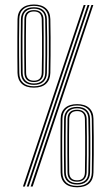

<svg xmlns="http://www.w3.org/2000/svg" viewBox="-20 -822 485 846"><path d="M115 0 382.8 -800H391.2L123.8 0ZM81 0 348.8 -800H357.2L89.5 0ZM98 0 365.8 -800H374.2L106.5 0ZM319.8 3.2Q284.5 3.2 266.1 -14Q247.8 -31.2 247.2 -61.5Q246.8 -94.8 246.6 -136.2Q246.5 -177.8 246.6 -220.1Q246.8 -262.5 247.2 -298.5Q247.8 -330 266.9 -346.6Q286 -363.2 319.8 -363.2Q353.5 -363.2 372.4 -346.6Q391.2 -330 391.8 -298.8Q392.8 -259 393 -219.2Q393.2 -179.5 393 -140Q392.8 -100.5 391.8 -61.5Q391.2 -30.8 372.9 -13.8Q354.5 3.2 319.8 3.2ZM319.8 -2.8Q350.8 -2.8 367.2 -18.2Q383.8 -33.8 384.5 -61.5Q385.2 -96.2 385.4 -137.6Q385.5 -179 385.4 -220.8Q385.2 -262.5 384.5 -298.2Q383.8 -326.8 367 -342Q350.2 -357.2 319.8 -357.2Q288.8 -357.2 272.1 -342Q255.5 -326.8 255 -298.5Q254.2 -251.8 254 -213.4Q253.8 -175 254.1 -138.6Q254.5 -102.2 255 -61.5Q255.5 -33.2 272.1 -18Q288.8 -2.8 319.8 -2.8ZM319.8 -9Q292.8 -9 277.9 -22.5Q263 -36 262.5 -61.8Q262 -94.8 261.8 -135Q261.5 -175.2 261.8 -217.4Q262 -259.5 262.5 -298.2Q263 -321.8 276.9 -336.4Q290.8 -351 319.8 -351Q347 -351 361.6 -337.1Q376.2 -323.2 376.8 -298.5Q377.8 -256.8 377.9 -218.9Q378 -181 377.9 -142.8Q377.8 -104.5 376.8 -61.5Q376.2 -36.8 361.6 -22.9Q347 -9 319.8 -9ZM319.8 -15.2Q342.2 -15.2 355.5 -26.9Q368.8 -38.5 369.2 -62Q370.2 -97.8 370.5 -137Q370.8 -176.2 370.5 -217Q370.2 -257.8 369.2 -298Q368.8 -321.8 355.2 -333.2Q341.8 -344.8 319.8 -344.8Q296.8 -344.8 283.6 -332.9Q270.5 -321 270 -298Q269.5 -264 269.2 -222.8Q269 -181.5 269.2 -139.8Q269.5 -98 270 -62Q270.5 -39.2 283.6 -27.2Q296.8 -15.2 319.8 -15.2ZM319.8 -21.5Q278.2 -21.5 277.5 -62Q277 -105.5 276.8 -144.9Q276.5 -184.2 276.8 -222Q277 -259.8 277.5 -298Q278.2 -338.5 319.8 -338.5Q340.2 -338.5 350.9 -327.5Q361.5 -316.5 361.8 -297.8Q362.5 -263.5 362.8 -222Q363 -180.5 362.8 -138.9Q362.5 -97.2 361.8 -62.2Q361.2 -42.5 350.4 -32Q339.5 -21.5 319.8 -21.5ZM319.8 -27.5Q353.5 -27.5 354.2 -62.5Q355 -103.2 355.2 -142.8Q355.5 -182.2 355.2 -220.8Q355 -259.2 354.2 -297.5Q353.5 -332.5 319.8 -332.5Q285.8 -332.5 285 -297.8Q284.5 -266 284.2 -224.4Q284 -182.8 284.2 -140.1Q284.5 -97.5 285 -62.2Q285.8 -27.5 319.8 -27.5ZM129.5 -435.8Q94.2 -435.8 76 -453Q57.8 -470.2 57.2 -500.5Q56.8 -533.8 56.5 -575.2Q56.2 -616.8 56.5 -659.1Q56.8 -701.5 57.2 -737.5Q57.8 -769 76.8 -785.6Q95.8 -802.2 129.5 -802.2Q163.2 -802.2 182.1 -785.6Q201 -769 201.8 -737.8Q202.8 -698 202.9 -658.2Q203 -618.5 202.8 -579Q202.5 -539.5 201.8 -500.5Q201 -469.8 182.6 -452.8Q164.2 -435.8 129.5 -435.8ZM129.5 -441.8Q160.5 -441.8 177 -457.2Q193.5 -472.8 194.2 -500.5Q195 -535.2 195.2 -576.6Q195.5 -618 195.2 -659.8Q195 -701.5 194.2 -737.2Q193.5 -765.8 176.8 -781Q160 -796.2 129.5 -796.2Q98.8 -796.2 82 -781Q65.2 -765.8 65 -737.5Q64.2 -690.8 64 -652.4Q63.8 -614 64.1 -577.6Q64.5 -541.2 65 -500.5Q65.2 -472.2 82 -457Q98.8 -441.8 129.5 -441.8ZM129.5 -448Q102.8 -448 87.8 -461.5Q72.8 -475 72.2 -500.8Q71.8 -533.8 71.5 -574Q71.2 -614.2 71.5 -656.5Q71.8 -698.8 72.2 -737.2Q72.8 -760.8 86.6 -775.4Q100.5 -790 129.5 -790Q156.8 -790 171.4 -776.1Q186 -762.2 186.5 -737.5Q187.5 -696 187.8 -658Q188 -620 187.8 -581.8Q187.5 -543.5 186.5 -500.5Q186 -475.8 171.4 -461.9Q156.8 -448 129.5 -448ZM129.5 -454.2Q152.2 -454.2 165.5 -465.9Q178.8 -477.5 179.2 -501Q180 -536.8 180.2 -576Q180.5 -615.2 180.2 -656.1Q180 -697 179.2 -737Q178.8 -760.8 165.1 -772.2Q151.5 -783.8 129.5 -783.8Q106.8 -783.8 93.5 -771.9Q80.2 -760 79.8 -737Q79.2 -703 79 -661.8Q78.8 -620.5 79 -578.8Q79.2 -537 79.8 -501Q80.2 -478.2 93.4 -466.2Q106.5 -454.2 129.5 -454.2ZM129.5 -460.5Q88.2 -460.5 87.5 -501Q87 -544.5 86.8 -583.9Q86.5 -623.2 86.8 -661Q87 -698.8 87.5 -737Q88.2 -777.5 129.5 -777.5Q150.2 -777.5 160.9 -766.5Q171.5 -755.5 171.8 -736.8Q172.5 -702.5 172.6 -661Q172.8 -619.5 172.6 -577.9Q172.5 -536.2 171.8 -501.2Q171.2 -481.5 160.2 -471Q149.2 -460.5 129.5 -460.5ZM129.5 -466.5Q163.2 -466.5 164 -501.5Q165 -542.2 165.2 -581.8Q165.5 -621.2 165.2 -659.8Q165 -698.2 164 -736.5Q163.2 -771.5 129.5 -771.5Q95.5 -771.5 95 -736.8Q94.5 -705 94.2 -663.4Q94 -621.8 94.2 -579.1Q94.5 -536.5 95 -501.2Q95.5 -466.5 129.5 -466.5Z"/></svg>

Font: Big Shoulders Inline Display Thin Light
Style: Regular
Weight: 300
Version: Version 2.002